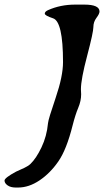

<svg xmlns="http://www.w3.org/2000/svg" viewBox="-35 -695 460 843"><path d="M335 -674.8Q401.9 -674.8 401.9 -644.5Q401.9 -634.3 388.4 -616.5Q375 -598.6 375 -576.2Q375 -553.7 347.7 -450.2Q320.3 -346.7 320.3 -303.2L321.3 -281.2Q321.3 -252 308.6 -221.9Q295.9 -191.9 283.7 -144Q257.3 -38.6 221.4 13.4Q185.5 65.4 138.7 96.9Q91.8 128.4 44.4 128.4H34.2Q11.7 128.4 -1.7 118.9Q-15.1 109.4 -15.1 97.7Q-15.1 85.9 35.6 58.6L70.8 42.5Q89.4 33.7 98.6 24.9Q124 0.5 147.2 -48.1Q170.4 -96.7 175.8 -154.3Q177.2 -171.4 209.5 -265.9Q241.7 -360.4 241.7 -422.4Q241.7 -600.6 197.8 -614.7Q161.6 -626.5 161.6 -635.3Q161.6 -644 175.8 -650.4Q230 -674.8 295.4 -674.8Z"/></svg>

Font: Averia Serif Libre
Style: Italic
Weight: 400
Italic angle: -7.90001°
Version: Version 1.002